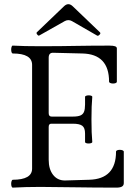

<svg xmlns="http://www.w3.org/2000/svg" viewBox="-20 -881 642 905"><path d="M32.7 -14.6Q32.7 -22 34.7 -27.6Q36.6 -33.2 40 -33.7Q131.3 -33.7 131.3 -86.4V-575.2Q131.3 -628.9 40 -628.9Q36.6 -628.9 34.7 -634.3Q32.7 -639.6 32.7 -647Q32.7 -654.8 34.7 -660.4Q36.6 -666 40 -666Q92.3 -663.1 170.4 -663.1Q224.6 -663.1 265.1 -663.6Q305.7 -664.1 333 -664.6Q414.1 -666 495.6 -666Q514.2 -666 522.5 -662.8Q530.8 -659.7 530.8 -652.8V-496.1Q530.8 -491.7 525.4 -489.5Q520 -487.3 512.7 -487.3Q505.4 -487.3 499.8 -489.7Q494.1 -492.2 494.1 -496.1Q494.1 -626 368.2 -628.9L229.5 -632.3Q209.5 -632.3 209.5 -608.9V-347.7Q209.5 -331.5 223.1 -331.5H323.7Q346.7 -331.5 358.9 -336.7Q371.1 -341.8 376 -354Q380.9 -366.2 380.9 -388.7V-424.8Q380.9 -427.7 386.2 -429.7Q391.6 -431.6 398.4 -431.6Q405.3 -431.6 410.2 -429.7Q415 -427.7 415 -424.8Q411.1 -384.3 411.1 -318.4Q411.1 -252 415 -211.4Q415 -208.5 409.7 -206.5Q404.3 -204.6 397.5 -204.6Q390.6 -204.6 385.7 -206.5Q380.9 -208.5 380.9 -211.4V-251.5Q380.9 -278.3 367.9 -288.1Q355 -297.9 323.7 -297.9H221.7Q209.5 -297.9 209.5 -282.7V-127.9Q209.5 -83.5 230.2 -56.9Q251 -30.3 285.6 -30.3L400.4 -33.7Q526.9 -37.1 526.9 -166Q526.9 -170.4 532.2 -172.6Q537.6 -174.8 544.9 -174.8Q552.2 -174.8 557.9 -172.4Q563.5 -169.9 563.5 -166V-18.1Q563.5 -6.8 554.9 -1.7Q546.4 3.4 527.8 3.4Q468.3 3.4 423.6 2.9Q378.9 2.4 349.1 2Q230 0 170.4 0Q101.1 0 40 3.4Q36.6 3.4 34.7 -2Q32.7 -7.3 32.7 -14.6ZM165.5 -713.9Q163.6 -712.9 162.6 -712.9Q159.7 -712.9 155.8 -717.8Q152.3 -721.2 152.3 -725.1Q152.3 -727.5 153.8 -729L280.8 -850.6Q291.5 -861.3 302.2 -861.3Q313 -861.3 323.7 -850.6L450.7 -729Q453.1 -726.6 453.1 -724.1Q453.1 -721.2 448.7 -716.8Q444.3 -712.4 440.9 -712.4Q438.5 -712.4 436.5 -713.9L318.8 -781.7Q311 -786.1 302.2 -786.1Q293.9 -786.1 285.6 -781.7Z"/></svg>

Font: JuniusX
Style: Regular
Weight: 400
Designer: Peter S. Baker
Foundry: Briery Creek Software
Version: Version 1.004